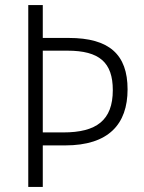

<svg xmlns="http://www.w3.org/2000/svg" viewBox="-20 -734 566 754"><path d="M481 -383C481 -520 409 -585 250 -585H148V-714H91V0H148V-163H236C406 -163 481 -246 481 -383ZM229 -214H148V-535H245C370 -535 423 -489 423 -380C423 -261 358 -214 229 -214Z"/></svg>

Font: Noto Sans Gujarati UI SemiCondensed Light
Style: Regular
Weight: 300
Width: 4
Designer: Jelle Bosma - Monotype Design Team, Universal Thirst
Foundry: Monotype Imaging Inc.
Version: Version 2.106